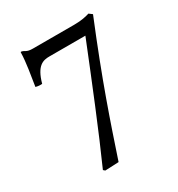

<svg xmlns="http://www.w3.org/2000/svg" viewBox="-153 -716 771 830"><g transform="rotate(-30 232.5 -300.5)"><path d="M170 -535H349C271 -341 192 -146 124 6L132 13L200 10C257 -160 312 -326 424 -599L408 -611C391 -606 369 -600 331 -600H125C91 -600 93 -610 75 -614C72 -614 71 -614 71 -611C70 -563 59 -503 51 -451C62 -448 72 -447 83 -448C105 -528 138 -535 170 -535Z"/></g></svg>

Font: Libertinus Serif
Style: Regular
Weight: 400
Designer: Philipp H. Poll, Khaled Hosny
Foundry: Caleb Maclennan
Version: Version 7.050;RELEASE